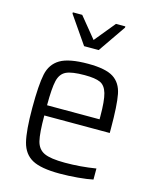

<svg xmlns="http://www.w3.org/2000/svg" viewBox="-112 -806 718 890"><g transform="rotate(15 247.5 -361.0)"><path d="M436 -234H122Q122 -150 131 -113Q140 -76 170.5 -61.5Q201 -47 271 -47Q345 -47 419 -59V-6Q392 0 347 4Q302 8 260 8Q170 8 128 -15Q86 -38 72.5 -91Q59 -144 59 -254Q59 -364 70 -416Q81 -468 123 -493Q165 -518 257 -518Q341 -518 378.5 -494Q416 -470 426 -418.5Q436 -367 436 -255ZM122 -283H374V-296Q374 -372 364 -406.5Q354 -441 330 -452Q306 -463 255 -463Q193 -463 166 -450Q139 -437 130.5 -401Q122 -365 122 -283ZM217 -592 126 -724V-730H171L252 -631L333 -730H378V-724L287 -592Z"/></g></svg>

Font: Saira Semi Condensed Light
Style: Regular
Weight: 300
Width: 4
Designer: Hector Gatti with collaboration of the Omnibus-Type team
Foundry: Omnibus-Type
Version: Version 1.001; ttfautohint (v1.8)